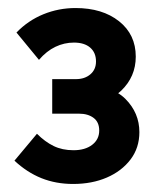

<svg xmlns="http://www.w3.org/2000/svg" viewBox="-20 -726 397 478"><path d="M162 -268Q119 -268 83 -282.5Q47 -297 16 -326L72 -393Q92 -373 113.5 -362.5Q135 -352 163 -352Q192 -352 209.5 -365.5Q227 -379 227 -401Q227 -422 213 -432.5Q199 -443 177 -443H110V-529H169Q191 -529 205 -541Q219 -553 219 -573Q219 -595 204.5 -607.5Q190 -620 164 -620Q140 -620 118 -609.5Q96 -599 77 -577L21 -645Q50 -675 88 -690.5Q126 -706 168 -706Q235 -706 276.5 -673Q318 -640 318 -585Q318 -535 281.5 -500Q245 -465 179 -465V-515Q257 -515 292 -480Q327 -445 327 -397Q327 -358 305 -329Q283 -300 246 -284Q209 -268 162 -268Z"/></svg>

Font: SUSE Thin
Style: Bold
Weight: 700
Version: Version 1.000